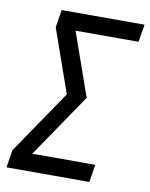

<svg xmlns="http://www.w3.org/2000/svg" viewBox="-83 -796 669 858"><g transform="rotate(10 251.5 -367.5)"><path d="M6 0 19 -80 215 -368 114 -655 127 -735H503L490 -655H204L305 -368L109 -80H395L382 0Z"/></g></svg>

Font: Iosevka Term Curly Md Obl
Style: Regular
Weight: 500
Italic angle: -9°
Designer: Belleve Invis
Foundry: Belleve Invis
Version: Version 32.3.0